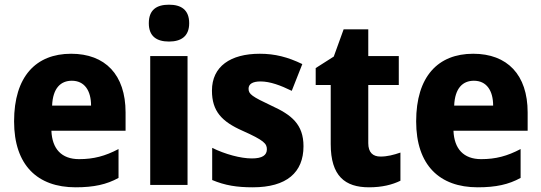

<svg xmlns="http://www.w3.org/2000/svg" viewBox="-20 -881 2306 818"><path d="M283 -652C133 -652 40 -555 40 -364C40 -177 140 -83 302 -83C380 -83 434 -95 485 -123V-246C428 -216 379 -203 317 -203C242 -203 202 -247 199 -324H515V-402C515 -563 428 -652 283 -652ZM286 -537C340 -537 368 -495 368 -431H202C205 -506 239 -537 286 -537Z M700 -861C648 -861 614 -840 614 -782C614 -725 649 -704 700 -704C750 -704 786 -725 786 -782C786 -840 751 -861 700 -861ZM779 -642H620V-93H779Z M1273 -258C1273 -352 1221 -392 1138 -430C1053 -470 1039 -480 1039 -503C1039 -523 1056 -534 1090 -534C1131 -534 1176 -517 1223 -494L1268 -608C1206 -638 1151 -652 1087 -652C962 -652 883 -598 883 -495C883 -407 925 -363 1013 -324C1105 -283 1117 -269 1117 -245C1117 -220 1098 -206 1053 -206C1005 -206 939 -224 884 -251V-114C939 -91 989 -83 1057 -83C1201 -83 1273 -146 1273 -258Z M1601 -214C1568 -214 1549 -232 1549 -271V-519H1679V-642H1549V-756H1444L1402 -640L1325 -591V-519H1389V-267C1389 -131 1450 -83 1552 -83C1608 -83 1651 -94 1686 -111V-231C1657 -221 1630 -214 1601 -214Z M1996 -652C1846 -652 1753 -555 1753 -364C1753 -177 1853 -83 2015 -83C2093 -83 2147 -95 2198 -123V-246C2141 -216 2092 -203 2030 -203C1955 -203 1915 -247 1912 -324H2228V-402C2228 -563 2141 -652 1996 -652ZM1999 -537C2053 -537 2081 -495 2081 -431H1915C1918 -506 1952 -537 1999 -537Z"/></svg>

Font: Noto Sans Kannada UI SemiCondensed ExtraBold
Style: Regular
Weight: 800
Width: 4
Designer: Jelle Bosma - Monotype Design Team
Foundry: Monotype Imaging Inc.
Version: Version 2.005